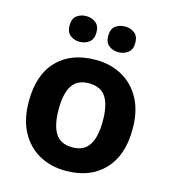

<svg xmlns="http://www.w3.org/2000/svg" viewBox="-113 -844 844 945"><g transform="rotate(15 309.5 -371.0)"><path d="M574 -274Q574 -138 502.5 -64Q431 10 308 10Q232 10 172.5 -23Q113 -56 79 -119.5Q45 -183 45 -274Q45 -410 116 -483Q187 -556 311 -556Q388 -556 447 -523Q506 -490 540 -427.5Q574 -365 574 -274ZM197 -274Q197 -193 223.5 -151.5Q250 -110 310 -110Q369 -110 395.5 -151.5Q422 -193 422 -274Q422 -355 395.5 -395.5Q369 -436 309 -436Q250 -436 223.5 -395.5Q197 -355 197 -274ZM142 -686Q142 -721 162 -736.5Q182 -752 210 -752Q238 -752 258.5 -736.5Q279 -721 279 -686Q279 -653 258.5 -637Q238 -621 210 -621Q182 -621 162 -637Q142 -653 142 -686ZM339 -686Q339 -721 359 -736.5Q379 -752 408 -752Q436 -752 456.5 -736.5Q477 -721 477 -686Q477 -653 456.5 -637Q436 -621 408 -621Q379 -621 359 -637Q339 -653 339 -686Z"/></g></svg>

Font: Noto Sans Telugu
Style: Bold
Weight: 700
Designer: Jelle Bosma - Monotype Design Team
Foundry: Monotype Imaging Inc.
Version: Version 2.005; ttfautohint (v1.8.4.7-5d5b)